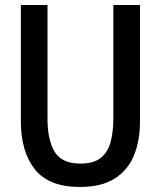

<svg xmlns="http://www.w3.org/2000/svg" viewBox="-20 -734 640 764"><path d="M298 10Q174 10 118.5 -60.5Q63 -131 63 -251V-714H169V-262Q169 -177 197.5 -130Q226 -83 300 -83Q352 -83 380.5 -105.5Q409 -128 420 -168.5Q431 -209 431 -263V-714H537V-250Q537 -174 513 -115.5Q489 -57 436.5 -23.5Q384 10 298 10Z"/></svg>

Font: Noto Sans Mono Medium
Style: Regular
Weight: 500
Designer: Monotype Design Team
Foundry: Monotype Imaging Inc.
Version: Version 2.014